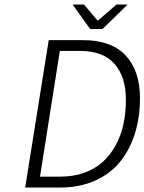

<svg xmlns="http://www.w3.org/2000/svg" viewBox="-20 -840 647 860"><path d="M383.8 -710 305.2 -819.8H356L416 -749H419.9L502 -819.8H551.8L439 -710ZM92.8 0 198.2 -660.2H352.1Q478 -660.2 542.5 -591.8Q606.9 -523.4 606.9 -400.9Q606.9 -313 583.5 -239.7Q560.1 -166.5 515.9 -113Q471.7 -59.6 403.3 -29.8Q335 0 249 0ZM159.2 -48.8H250Q309.1 -48.8 357.7 -66.4Q406.2 -84 440.4 -115Q474.6 -146 498.3 -189.5Q522 -232.9 533 -283.9Q543.9 -335 543.9 -393.1Q543.9 -496.1 492.9 -554Q441.9 -611.8 338.9 -611.8H248Z"/></svg>

Font: Office Code Pro Light Italic
Style: Regular
Weight: 300
Italic angle: -9°
Designer: Nathan Rutzky & Paul D. Hunt
Foundry: Adobe Systems Incorporated
Version: Version 1.004;PS 001.004;hotconv 1.0.70;makeotf.lib2.5.58329